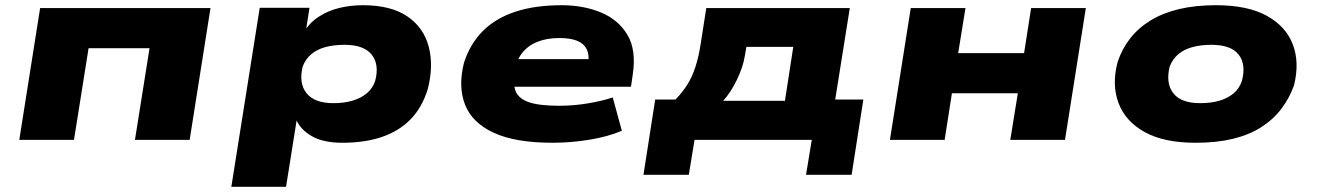

<svg xmlns="http://www.w3.org/2000/svg" viewBox="-20 -537 5055 737"><path d="M54 0 134 -506H788L708 0H498L554 -352H320L264 0Z M868 180 977 -507H1168L1153 -411H1145Q1167 -449 1203 -472.5Q1239 -496 1282.5 -506.5Q1326 -517 1373 -517Q1480 -517 1543 -474.5Q1606 -432 1625.5 -358.5Q1645 -285 1622 -195Q1600 -124 1556 -79Q1512 -34 1446.5 -11.5Q1381 11 1294 11Q1221 11 1177.5 -14Q1134 -39 1118 -76L1119 -77L1078 180ZM1260 -141Q1301 -141 1333 -150.5Q1365 -160 1387.5 -178.5Q1410 -197 1420 -226Q1437 -290 1406.5 -327.5Q1376 -365 1303 -365Q1262 -365 1230 -356.5Q1198 -348 1175.5 -329.5Q1153 -311 1142 -282Q1126 -218 1156.5 -179.5Q1187 -141 1260 -141Z M2101 11Q1958 11 1875 -27.5Q1792 -66 1765 -135.5Q1738 -205 1761 -296Q1784 -368 1833 -417.5Q1882 -467 1958 -492Q2034 -517 2136 -517Q2219 -517 2286 -489.5Q2353 -462 2388 -404Q2423 -346 2409 -252L2402 -204H1916L1933 -310H2260L2238 -289Q2243 -327 2231.5 -349Q2220 -371 2194 -381Q2168 -391 2127 -391Q2080 -391 2044 -377Q2008 -363 1985 -334.5Q1962 -306 1955 -262L1956 -267Q1948 -221 1958 -190.5Q1968 -160 2008 -145.5Q2048 -131 2126 -131Q2183 -131 2238.5 -140.5Q2294 -150 2332 -163L2367 -35Q2313 -12 2241.5 -0.5Q2170 11 2101 11Z M2450 134 2495 -155H2573Q2600 -183 2618.5 -212.5Q2637 -242 2649.5 -280.5Q2662 -319 2670 -371L2691 -506H3242L3186 -155H3294L3249 134H3074L3096 0H2646L2624 134ZM2756 -150H2993L3025 -357H2845L2839 -322Q2832 -279 2808.5 -230.5Q2785 -182 2756 -150Z M3396 0 3476 -506H3686L3658 -333H3911L3938 -506H4148L4068 0H3858L3887 -179H3634L3606 0Z M4569 11Q4448 11 4374 -30Q4300 -71 4273.5 -141.5Q4247 -212 4270 -299Q4287 -350 4318.5 -390Q4350 -430 4396.5 -458.5Q4443 -487 4505.5 -502Q4568 -517 4647 -517Q4769 -517 4842.5 -476.5Q4916 -436 4942.5 -366.5Q4969 -297 4947 -209Q4929 -159 4897.5 -118Q4866 -77 4820 -48Q4774 -19 4712 -4Q4650 11 4569 11ZM4587 -141Q4629 -141 4661 -150.5Q4693 -160 4715 -178.5Q4737 -197 4747 -226Q4764 -290 4734.5 -327.5Q4705 -365 4630 -365Q4589 -365 4556.5 -356Q4524 -347 4502.5 -328.5Q4481 -310 4470 -282Q4454 -218 4483.5 -179.5Q4513 -141 4587 -141Z"/></svg>

Font: Nunito Sans 7pt Expanded Black
Style: Italic
Weight: 900
Width: 7
Italic angle: -9°
Designer: Vernon Adams
Foundry: Vernon Adams
Version: Version 3.101;gftools[0.9.27]